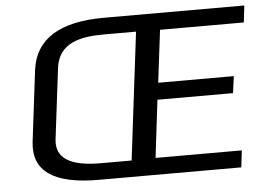

<svg xmlns="http://www.w3.org/2000/svg" viewBox="-48 -712 1063 774"><g transform="rotate(-5 483.5 -324.5)"><path d="M393 -582H523L460 -66H334C210 -66 153 -103 162 -178L197 -464C210 -563 295 -582 393 -582ZM898 0 906 -68H557L585 -301H891L900 -369H594L620 -581H959L967 -649H399C218 -649 120 -587 104 -463L69 -176C55 -59 138 0 320 0Z"/></g></svg>

Font: Gamestation Display
Style: Italic
Weight: 400
Designer: Jonas Hecksher
Foundry: Jonas Hecksher, Playtypeª, e-types AS
Version: Version 1.003